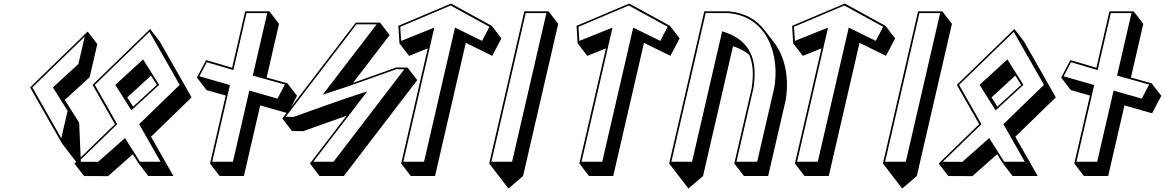

<svg xmlns="http://www.w3.org/2000/svg" viewBox="-20 -924 6582 1085"><path d="M329.7 -114.3 384.1 -43.5 438.4 27.2 427.3 -230.7 346.2 -359.3 486.7 -487.9 529.9 -675 475.5 -745.7 150 -430ZM326.3 -142.8 162.8 -430 458.9 -717.2 423.1 -562.3 278.6 -430 362 -297.7Z M828.5 -760.1 503 -444.4 629.5 -222.2 400.4 0 454.8 70.7 590.7 71.3 730.8 -52.3 763.8 0 818.1 70.7H960L833.5 -151.5L1062.6 -373.7L882.9 -689.4ZM732.1 -321.4 699.2 -373.7 833.4 -496.6 866.4 -444.4ZM788.8 -588.3 631.6 -444.4 722.4 -300.4 879.5 -444.4ZM824.8 -744.1 995.4 -444.4 766.3 -222.2 887.1 -10H770.7L686.3 -143.8L534.2 -9.4L423.4 -9.9L642.3 -222.2L515.8 -444.4Z M1450.4 -328.4 1606.6 -283.8 1658.4 -382.6 1604.1 -453.3 1486.8 -485.9 1556.8 -789.3 1502.4 -860H1365.4L1291.8 -541.1L1144.6 -584.6L1092.7 -485.7L1147.1 -415L1255.5 -384.1L1166.9 0L1221.3 70.7H1358.3ZM1389 -412.2 1296.2 -10H1179.2L1279.3 -443.5L1106.8 -492.8L1148.6 -572.3L1298.8 -528L1373.1 -850H1490.1L1408.5 -496.7L1589.9 -446.3L1548.1 -366.7Z M1990.5 -796.4 1575.4 -254.4 1629.8 -183.7 1693.2 -182.7C1775 -211.6 1856.6 -241.5 1938.4 -270L1731.4 0L1785.8 70.7H1922.8L2337.9 -471.3L2283.5 -542L2220 -543C2138.2 -514.1 2056.7 -484.2 1974.8 -455.6L2181.9 -725.7L2127.5 -796.4ZM1994.2 -786.4H2108.5L1803.7 -388.9L1829.7 -397.2C1960.4 -438.8 2091.9 -487.8 2219.5 -533L2264.7 -532.3L1864.7 -10H1750.4L2055.2 -407.4L2029.2 -399.2C1898.4 -357.6 1767 -308.5 1639.4 -263.4L1594.2 -264.1Z M2438.4 70.7 2612.2 -682 2761.6 -608.4 2813.5 -707.2 2759.1 -777.9 2529 -904 2231.1 -778 2237.3 -679.1 2291.7 -608.4 2397.2 -650.7 2247 0 2301.4 70.7ZM2376.3 -10H2259.3L2434.3 -768.1L2246.9 -692.9L2241.9 -772.5L2526.3 -892.9L2745.9 -772.6L2704 -692.9L2551.3 -768.1Z M2744.5 0 2798.9 70.7 2853.3 141.4 2935.9 70.7 3134.4 -789.3 3080 -860H2943ZM2756.8 -10 2950.7 -850H3067.7L2873.8 -10Z M3445.4 70.7 3619.2 -682 3768.6 -608.4 3820.5 -707.2 3766.1 -777.9 3536 -904 3238.1 -778 3244.3 -679.1 3298.7 -608.4 3404.2 -650.7 3254 0 3308.4 70.7ZM3383.3 -10H3266.3L3441.3 -768.1L3253.9 -692.9L3248.9 -772.5L3533.3 -892.9L3752.9 -772.6L3711 -692.9L3558.3 -768.1Z M3761.5 0 3815.9 70.7 3870.3 141.4 3952.9 70.7 4122.3 -663C4159.6 -650.8 4189.6 -634.9 4213.3 -615.5C4236.7 -563.4 4238.8 -499.2 4227.8 -426L4129.5 0L4183.9 70.7H4320.9L4419.2 -355.3C4439.3 -463.2 4423.7 -593.8 4354.6 -683.6L4300.2 -754.3C4256 -811.8 4189.8 -852.6 4097 -860H3960ZM3773.8 -10 3967.7 -850H4094.3C4325.2 -830.9 4387.1 -599.6 4354.7 -425.5L4258.8 -10H4141.8L4237.9 -426.4L4238 -426.8C4260.5 -576.9 4228 -692.8 4073 -743.3L4061 -747.2L3890.8 -10Z M4663.4 70.7 4837.2 -682 4986.6 -608.4 5038.5 -707.2 4984.1 -777.9 4754 -904 4456.1 -778 4462.3 -679.1 4516.7 -608.4 4622.2 -650.7 4472 0 4526.4 70.7ZM4601.3 -10H4484.3L4659.3 -768.1L4471.9 -692.9L4466.9 -772.5L4751.3 -892.9L4970.9 -772.6L4929 -692.9L4776.3 -768.1Z M4969.5 0 5023.9 70.7 5078.3 141.4 5160.9 70.7 5359.4 -789.3 5305 -860H5168ZM4981.8 -10 5175.7 -850H5292.7L5098.8 -10Z M5712.5 -760.1 5387 -444.4 5513.5 -222.2 5284.4 0 5338.8 70.7 5474.7 71.3 5614.8 -52.3 5647.8 0 5702.1 70.7H5844L5717.5 -151.5L5946.6 -373.7L5766.9 -689.4ZM5616.1 -321.4 5583.2 -373.7 5717.4 -496.6 5750.4 -444.4ZM5672.8 -588.3 5515.6 -444.4 5606.4 -300.4 5763.5 -444.4ZM5708.8 -744.1 5879.4 -444.4 5650.3 -222.2 5771.1 -10H5654.7L5570.3 -143.8L5418.2 -9.4L5307.4 -9.9L5526.3 -222.2L5399.8 -444.4Z M6334.4 -328.4 6490.6 -283.8 6542.4 -382.6 6488.1 -453.3 6370.8 -485.9 6440.8 -789.3 6386.4 -860H6249.4L6175.8 -541.1L6028.6 -584.6L5976.7 -485.7L6031.1 -415L6139.5 -384.1L6050.9 0L6105.3 70.7H6242.3ZM6273 -412.2 6180.2 -10H6063.2L6163.3 -443.5L5990.8 -492.8L6032.6 -572.3L6182.8 -528L6257.1 -850H6374.1L6292.5 -496.7L6473.9 -446.3L6432.1 -366.7Z"/></svg>

Font: Stormning
Style: AsgardObl
Weight: 400
Designer: Robert Jablonski, Mew Too
Foundry: Cannot Into Space Fonts
Version: Version 0.90